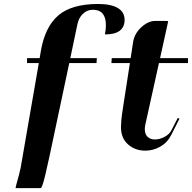

<svg xmlns="http://www.w3.org/2000/svg" viewBox="-20 -768 987 988"><path d="M648.4 -443.4H553.2L555.2 -468.8H652.3L665 -551.8Q671.9 -595.7 707.3 -627.9Q742.7 -660.2 777.8 -660.2H835Q845.2 -660.2 845.2 -657.7Q845.2 -657.2 845 -656.2Q844.7 -655.3 844.7 -654.8L803.7 -468.8H947.3V-443.4H797.9L727.5 -125Q725.1 -111.8 725.1 -104Q725.1 -76.7 739.7 -63.5Q754.4 -50.3 776.9 -50.3Q801.8 -50.3 826.7 -63.7Q851.6 -77.1 861.3 -96.2L895 -161.6L903.3 -156.7L860.4 -72.3Q840.8 -33.7 804.4 -13.2Q768.1 7.3 727.5 7.3Q675.8 7.3 639.2 -24.7Q602.5 -56.6 602.5 -113.8Q602.5 -128.4 604.2 -147.2Q606 -166 607.4 -177Q608.9 -188 612.3 -209.5Q615.7 -231 616.2 -235.4ZM190.4 -506.8Q211.9 -629.9 279.8 -688.5Q347.7 -747.1 483.9 -747.6Q551.3 -747.6 586.2 -726.8Q621.1 -706.1 621.1 -666Q621.1 -590.8 520 -590.8Q524.9 -615.7 524.9 -638.7Q524.9 -717.8 458 -717.8Q428.7 -717.8 407 -697.3Q385.3 -676.8 378.4 -643.6L341.8 -468.8H478.5L476.6 -443.4H336.4L234.9 35.2Q221.2 98.1 213.4 130.9Q205.6 163.6 200.2 179.4Q194.8 195.3 192.1 197.8Q189.5 200.2 184.1 200.2H60.1L62.5 187.5Q80.6 124 86.4 94.7L179.7 -443.4H119.1V-468.8H184.1Z"/></svg>

Font: QumpellkaNo12
Style: Regular
Weight: 500
Designer: gluk (gluksza@wp.pl)
Foundry: gluk (gluksza@wp.pl)
Version: Version 00.480